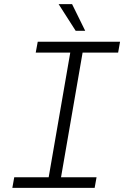

<svg xmlns="http://www.w3.org/2000/svg" viewBox="-20 -914 627 934"><path d="M163.6 -710.9H564L554.7 -658.2H381.8L276.9 -51.8H449.7L440.4 0H40L49.3 -51.8H216.8L321.8 -658.2H153.8ZM394.5 -764.2H348.1L265.1 -894H330.6Z"/></svg>

Font: Roboto Mono Light
Style: Italic
Weight: 300
Designer: Google
Version: Version 2.000985; 2015; ttfautohint (v1.3)